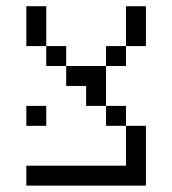

<svg xmlns="http://www.w3.org/2000/svg" viewBox="-20 -582 540 602"><path d="M125 -437.5H62.5V-562.5H125ZM62.5 -62.5H375V-187.5H437.5V0H62.5ZM62.5 -250H125V-187.5H62.5ZM125 -437.5H187.5V-375H125ZM187.5 -375H312.5V-250H250V-312.5H187.5ZM312.5 -250H375V-187.5H312.5ZM312.5 -437.5H375V-375H312.5ZM375 -562.5H437.5V-437.5H375Z"/></svg>

Font: 寒蝉点阵体 16px
Style: Regular
Weight: 400
Designer: Designed by Warren2060
Foundry: ChillType
Version: Version 1.000